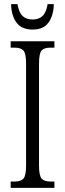

<svg xmlns="http://www.w3.org/2000/svg" viewBox="-20 -915 317 935"><path d="M32 0V-31H51Q81 -31 94 -45Q107 -59 107 -109V-604Q107 -655 94 -669Q81 -683 51 -683H32V-714H245V-683H226Q195 -683 182.5 -669Q170 -655 170 -604V-110Q170 -60 182.5 -45.5Q195 -31 226 -31H245V0ZM139 -771Q85 -771 60 -805.5Q35 -840 34 -895H65Q72 -854 90 -837Q108 -820 139 -820Q168 -820 186.5 -836.5Q205 -853 212 -895H242Q241 -840 216.5 -805.5Q192 -771 139 -771Z"/></svg>

Font: Noto Serif ExtraCondensed Light
Style: Regular
Weight: 300
Width: 2
Designer: Monotype Design Team
Foundry: Monotype Imaging Inc.
Version: Version 2.014; ttfautohint (v1.8.4.7-5d5b)